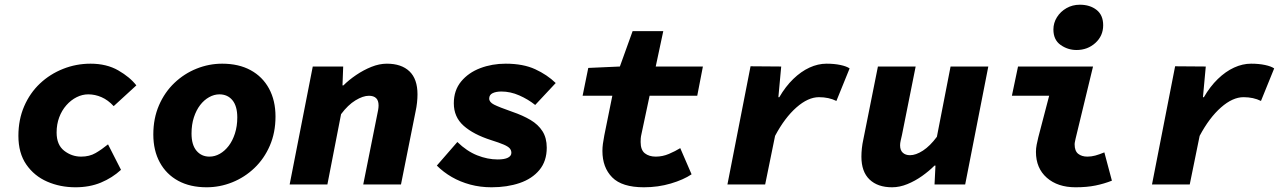

<svg xmlns="http://www.w3.org/2000/svg" viewBox="-20 -782 5440 814"><path d="M300 12Q235 12 180 -12Q125 -36 91.5 -84.5Q58 -133 58 -206Q58 -275 82.5 -331.5Q107 -388 149.5 -428Q192 -468 247.5 -490Q303 -512 364 -512Q432 -512 481.5 -483.5Q531 -455 558 -420L462 -332Q438 -358 410.5 -370Q383 -382 354 -382Q329 -382 305 -370Q281 -358 261.5 -336Q242 -314 231 -284.5Q220 -255 220 -220Q220 -168 252 -143Q284 -118 324 -118Q359 -118 385 -133Q411 -148 438 -170L493 -62Q456 -28 408 -8Q360 12 300 12Z M856 12Q786 12 735.5 -15.5Q685 -43 657.5 -93.5Q630 -144 630 -212Q630 -280 654 -335.5Q678 -391 719.5 -430.5Q761 -470 813.5 -491Q866 -512 922 -512Q992 -512 1042.5 -484.5Q1093 -457 1120.5 -406.5Q1148 -356 1148 -288Q1148 -220 1124 -164.5Q1100 -109 1058.5 -69.5Q1017 -30 964.5 -9Q912 12 856 12ZM868 -118Q891 -118 912 -130Q933 -142 949.5 -163.5Q966 -185 976 -216Q986 -247 986 -284Q986 -332 965.5 -357Q945 -382 910 -382Q888 -382 866.5 -370Q845 -358 828.5 -336.5Q812 -315 802 -284.5Q792 -254 792 -216Q792 -168 813 -143Q834 -118 868 -118Z M1208 0 1306 -500H1435L1432 -420H1436Q1459 -443 1490 -464Q1521 -485 1554.5 -498.5Q1588 -512 1620 -512Q1682 -512 1716 -479.5Q1750 -447 1750 -382Q1750 -366 1748 -347Q1746 -328 1742 -310L1680 0H1520L1578 -290Q1581 -304 1583 -315Q1585 -326 1585 -335Q1585 -356 1574.5 -366Q1564 -376 1544 -376Q1519 -376 1487 -356.5Q1455 -337 1426 -298L1368 0Z M2064 12Q2016 12 1973.5 0.5Q1931 -11 1895.5 -31.5Q1860 -52 1832 -80L1919 -180Q1959 -141 2003 -123.5Q2047 -106 2090 -106Q2119 -106 2133.5 -113.5Q2148 -121 2148 -134Q2148 -145 2141 -153Q2134 -161 2115.5 -169Q2097 -177 2062 -188Q1987 -212 1945.5 -249Q1904 -286 1904 -344Q1904 -399 1935 -436.5Q1966 -474 2016 -493Q2066 -512 2124 -512Q2198 -512 2249 -488.5Q2300 -465 2336 -430L2249 -337Q2219 -361 2181.5 -377.5Q2144 -394 2106 -394Q2083 -394 2068.5 -387Q2054 -380 2054 -364Q2054 -349 2074.5 -338.5Q2095 -328 2152 -308Q2196 -293 2229 -273.5Q2262 -254 2280 -225.5Q2298 -197 2298 -156Q2298 -99 2267 -61.5Q2236 -24 2183 -6Q2130 12 2064 12Z M2710 12Q2617 12 2575.5 -30Q2534 -72 2534 -142Q2534 -157 2536 -172Q2538 -187 2542 -208L2576 -376H2450L2474 -494L2608 -500L2662 -650H2792L2760 -500H2960L2936 -376H2734L2700 -216Q2697 -203 2696.5 -195.5Q2696 -188 2696 -180Q2696 -146 2714 -132Q2732 -118 2760 -118Q2789 -118 2816 -129.5Q2843 -141 2864 -154L2912 -43Q2878 -20 2824 -4Q2770 12 2710 12Z M3064 0 3162 -501 3292 -500 3280 -370H3284Q3310 -415 3343 -447Q3376 -479 3412 -495.5Q3448 -512 3484 -512Q3517 -512 3543 -506.5Q3569 -501 3582 -492L3526 -354Q3510 -362 3491.5 -366Q3473 -370 3452 -370Q3406 -370 3356.5 -326.5Q3307 -283 3266 -206L3224 0Z M3762 12Q3701 12 3666.5 -21Q3632 -54 3632 -118Q3632 -135 3634 -153.5Q3636 -172 3640 -190L3702 -500H3862L3804 -210Q3801 -197 3798.5 -186Q3796 -175 3796 -166Q3796 -145 3807.5 -134.5Q3819 -124 3838 -124Q3863 -124 3893 -143.5Q3923 -163 3952 -202L4010 -500H4170L4072 0H3942L3946 -80H3942Q3919 -57 3889.5 -36Q3860 -15 3827 -1.5Q3794 12 3762 12Z M4540 12Q4464 12 4418 -28.5Q4372 -69 4372 -138Q4372 -153 4375 -168.5Q4378 -184 4382 -200L4428 -376H4270L4296 -500H4614L4540 -194Q4539 -188 4537.5 -182Q4536 -176 4536 -170Q4536 -142 4551 -130Q4566 -118 4590 -118Q4607 -118 4623.5 -122.5Q4640 -127 4662 -136L4694 -16Q4661 -3 4624.5 4.5Q4588 12 4540 12ZM4544 -570Q4507 -570 4476.5 -591.5Q4446 -613 4446 -657Q4446 -685 4461 -709Q4476 -733 4501.5 -747.5Q4527 -762 4558 -762Q4601 -762 4629 -740Q4657 -718 4657 -675Q4657 -630 4624 -600Q4591 -570 4544 -570Z M4864 0 4962 -501 5092 -500 5080 -370H5084Q5110 -415 5143 -447Q5176 -479 5212 -495.5Q5248 -512 5284 -512Q5317 -512 5343 -506.5Q5369 -501 5382 -492L5326 -354Q5310 -362 5291.5 -366Q5273 -370 5252 -370Q5206 -370 5156.5 -326.5Q5107 -283 5066 -206L5024 0Z"/></svg>

Font: Source Code Pro ExtraLight Black
Style: Italic
Weight: 900
Italic angle: -11°
Monospace: yes
Version: Version 1.016;hotconv 1.0.116;makeotfexe 2.5.65601